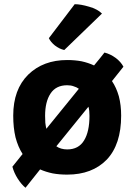

<svg xmlns="http://www.w3.org/2000/svg" viewBox="-20 -799 630 900"><path d="M294.9 -517.6Q182.6 -517.6 112.3 -449.2Q42 -379.9 42 -256.8Q42 -200.2 52.7 -155.3Q64.5 -110.4 85.9 -77.1Q70.3 -57.6 38.1 -17.6Q45.9 11.7 63.5 39.1Q81.1 66.4 99.6 81.1Q123 52.7 168 -4.9Q194.3 6.8 226.6 13.7Q257.8 19.5 294.9 19.5Q412.1 19.5 480.5 -50.8Q547.9 -122.1 547.9 -256.8Q547.9 -306.6 537.1 -347.7Q525.4 -388.7 504.9 -418.9Q523.4 -441.4 558.6 -486.3Q546.9 -508.8 522.5 -527.3Q497.1 -545.9 469.7 -552.7Q454.1 -532.2 420.9 -492.2Q393.6 -504.9 362.3 -511.7Q331.1 -517.6 294.9 -517.6ZM191.4 -255.9Q191.4 -322.3 216.8 -360.4Q242.2 -399.4 294.9 -399.4Q312.5 -399.4 325.2 -394.5Q338.9 -390.6 349.6 -382.8Q298.8 -320.3 197.3 -195.3Q194.3 -208 192.4 -223.6Q191.4 -238.3 191.4 -255.9ZM399.4 -255.9Q399.4 -181.6 374 -140.6Q348.6 -98.6 294.9 -98.6Q280.3 -98.6 266.6 -102.5Q253.9 -106.4 244.1 -113.3Q293.9 -174.8 394.5 -298.8Q397.5 -289.1 398.4 -278.3Q399.4 -267.6 399.4 -255.9ZM458 -735.4Q436.5 -756.8 397.5 -767.6Q358.4 -779.3 330.1 -779.3Q290 -725.6 209 -620.1Q217.8 -601.6 237.3 -585.9Q256.8 -570.3 281.2 -564.5Q339.8 -621.1 458 -735.4Z"/></svg>

Font: cl
Style: Bold
Weight: 400
Designer: Mitja Miklavcic
Version: Version 7.504; 2011; Build 1021